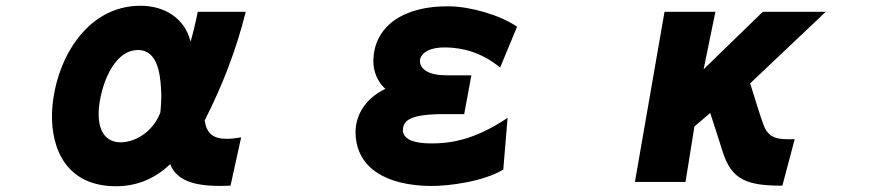

<svg xmlns="http://www.w3.org/2000/svg" viewBox="-20 -569 3040 668"><path d="M835 -528H668C662 -496 651 -451 643 -424C623 -506 552 -549 469 -549C275 -549 168 -350 161 -177C157 -47 214 79 384 79C448 79 514 58 572 2C597 67 673 82 782 77L819 -91C800 -88 784 -86 769 -86C721 -86 699 -105 692 -150C754 -271 802 -396 835 -528ZM538 -178C511 -107 446 -72 396 -74C346 -76 318 -116 324 -192C330 -263 371 -395 461 -395C526 -395 537 -315 540 -265C543 -233 540 -201 538 -178Z M1720 -334 1779 -476C1720 -517 1616 -546 1545 -547C1386 -550 1281 -479 1279 -358C1278 -323 1294 -282 1321 -260C1250 -226 1216 -167 1217 -106C1220 20 1330 76 1476 78C1539 79 1662 63 1731 21L1746 -159C1627 -79 1542 -70 1480 -70C1419 -70 1378 -85 1382 -121C1385 -148 1404 -172 1524 -172H1595L1620 -307H1534C1462 -307 1440 -334 1441 -359C1442 -373 1458 -405 1531 -404C1586 -403 1653 -389 1720 -334Z M2590 -279 2853 -528H2634L2428 -328L2469 -528H2292L2189 64H2365L2396 -129L2451 -176C2458 -154 2488 -62 2495 -39C2526 58 2581 77 2702 77L2745 -85C2681 -82 2654 -90 2637 -133C2627 -158 2597 -256 2590 -279Z"/></svg>

Font: LINE Seed JP_OTF ExtraBold
Style: Regular
Weight: 800
Designer: LY Corporation & Fontrix & Fontworks
Version: Version 1.013